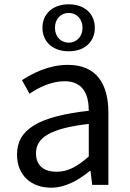

<svg xmlns="http://www.w3.org/2000/svg" viewBox="-20 -858 603 891"><path d="M217 13C284 13 345 -22 397 -65H400L408 0H483V-334C483 -469 428 -557 295 -557C207 -557 131 -518 82 -486L117 -423C160 -452 217 -481 280 -481C369 -481 392 -414 392 -344C161 -318 59 -259 59 -141C59 -43 126 13 217 13ZM243 -61C189 -61 147 -85 147 -147C147 -217 209 -262 392 -283V-132C339 -85 295 -61 243 -61ZM299 -620C374 -620 420 -665 420 -729C420 -793 374 -838 299 -838C224 -838 177 -793 177 -729C177 -665 224 -620 299 -620ZM299 -660C263 -660 235 -687 235 -729C235 -771 263 -798 299 -798C334 -798 363 -771 363 -729C363 -687 334 -660 299 -660Z"/></svg>

Font: Noto Sans HK
Style: Regular
Weight: 400
Designer: Ryoko NISHIZUKA 西塚涼子 (kana, bopomofo & ideographs); Paul D. Hunt (Latin, Greek & Cyrillic); Sandoll Communications 산돌커뮤니
Foundry: Adobe
Version: Version 2.004;hotconv 1.0.118;makeotfexe 2.5.65603